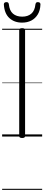

<svg xmlns="http://www.w3.org/2000/svg" viewBox="-20 -1279 415 1799"><path d="M188 14Q173 14 166.5 9.5Q160 5 160 -5V-996Q160 -1006 166.5 -1010.5Q173 -1015 188 -1015Q201 -1015 208 -1010.5Q215 -1006 215 -996V-5Q215 5 208.5 9.5Q202 14 188 14ZM187 -1067Q114 -1067 67.5 -1110Q21 -1153 16 -1238Q16 -1248 22 -1253.5Q28 -1259 41 -1259Q52 -1259 57 -1253.5Q62 -1248 63 -1238Q69 -1179 101.5 -1151Q134 -1123 188 -1123Q241 -1123 273.5 -1151Q306 -1179 312 -1238Q314 -1248 318.5 -1253.5Q323 -1259 334 -1259Q347 -1259 353 -1253.5Q359 -1248 359 -1238Q357 -1182 334 -1144Q311 -1106 273.5 -1086.5Q236 -1067 187 -1067ZM0 490H375V500H0ZM0 -20H375V0H0ZM0 -505H375V-500H0ZM0 -1010H375V-1000H0Z"/></svg>

Font: Playwrite ES Deco Guides
Style: Regular
Weight: 400
Designer: Veronika Burian, José Scaglione
Foundry: TypeTogether
Version: Version 1.003